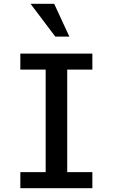

<svg xmlns="http://www.w3.org/2000/svg" viewBox="-20 -994 595 1014"><path d="M87.4 -85H221.2V-626.5H87.4V-710.9H467.8V-626.5H335V-85H467.8V0H87.4ZM272 -800.8 141.1 -974.1H266.1L346.2 -800.8Z"/></svg>

Font: Monda Medium
Style: Regular
Weight: 500
Designer: Vernon Adams
Foundry: Vernon Adams
Version: Version 2.200